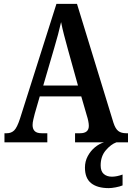

<svg xmlns="http://www.w3.org/2000/svg" viewBox="-20 -734 680 990"><path d="M3 0V-47H15Q38 -47 53 -61.5Q68 -76 83 -122L271 -714H377L565 -101Q575 -70 590 -58.5Q605 -47 631 -47H640V0H367V-47H393Q438 -47 438 -85Q438 -96 435 -110.5Q432 -125 428 -137L399 -237H185L159 -147Q156 -135 152 -118.5Q148 -102 148 -89Q148 -69 159 -58Q170 -47 195 -47H224V0ZM203 -293H382L330 -480Q319 -520 310 -554.5Q301 -589 295 -620Q281 -558 260 -488ZM541 236Q482 236 450 210.5Q418 185 418 130Q418 98 432.5 71Q447 44 469.5 25.5Q492 7 516 0H580Q552 10 525.5 41Q499 72 499 119Q499 149 515 163Q531 177 557 177Q582 177 612 166V222Q598 228 576.5 232Q555 236 541 236Z"/></svg>

Font: Noto Serif Lao Condensed SemiBold
Style: Regular
Weight: 600
Width: 3
Designer: Monotype Design Team
Foundry: Monotype Imaging Inc.
Version: Version 2.003; ttfautohint (v1.8.4.7-5d5b)